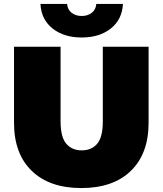

<svg xmlns="http://www.w3.org/2000/svg" viewBox="-20 -937 824 973"><path d="M392 16Q231 16 141 -71Q51 -158 51 -315V-700H287V-322Q287 -242 316 -208.5Q345 -175 394 -175Q444 -175 472.5 -208.5Q501 -242 501 -322V-700H733V-315Q733 -158 643 -71Q553 16 392 16ZM394 -747Q304 -747 246.5 -792.5Q189 -838 185 -917H320Q322 -889 342.5 -872.5Q363 -856 394 -856Q425 -856 445.5 -872.5Q466 -889 468 -917H603Q599 -838 541.5 -792.5Q484 -747 394 -747Z"/></svg>

Font: MOST Montserrat Black
Style: Regular
Weight: 900
Designer: Julieta Ulanovsky
Foundry: Julieta Ulanovsky
Version: Version 8.000;March 11, 2024;FontCreator 15.0.0.2926 64-bit